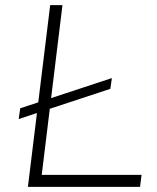

<svg xmlns="http://www.w3.org/2000/svg" viewBox="-20 -730 614 750"><path d="M417 -425 411 -383 53 -265 59 -307ZM176 -710H224L143 -47H533L527 0H89Z"/></svg>

Font: Josefin Sans Thin Light
Style: Italic
Weight: 300
Italic angle: -7°
Version: Version 2.000